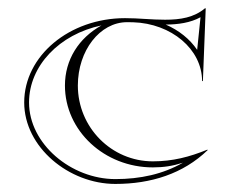

<svg xmlns="http://www.w3.org/2000/svg" viewBox="-20 -450 600 476"><path d="M40 -196C40 -85 151 6 266 6C354 6 434 -19 495 -78L494 -79C450 -61 408 -50 359 -50C256.3 -50 173 -134.2 173 -238C173 -324.7 227.7 -395 295 -395C300.3 -395 304.7 -394.9 310 -394.8C404.9 -391.8 481 -327.9 481 -249H483L490 -429L488.5 -429.7C461 -406.4 427.2 -401.1 389.2 -401.1C373.4 -401.1 357 -402 340.3 -403C322.7 -404.1 307.7 -405 290 -405C152 -405 40 -311.4 40 -196ZM390.9 -389.1C421.5 -389.2 452.1 -393.5 477.1 -407.3L468.8 -326.4C450.4 -353.5 423.4 -374.9 390.9 -389.1ZM231.6 -387C175 -355.6 141 -301.7 141 -238C141 -125.9 238.7 -35 359 -35C385.6 -35 408.2 -38.5 433.5 -46.6C384.1 -18.3 327.8 -6 266 -6C156.4 -6 52 -93.2 52 -196C52 -286.7 127.1 -365.1 231.6 -387Z"/></svg>

Font: SortefaxS01
Style: Medium
Weight: 500
Designer: gluk
Foundry: gluk
Version: Version 0.261